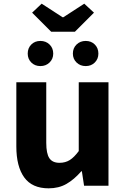

<svg xmlns="http://www.w3.org/2000/svg" viewBox="-20 -1012 686 1046"><path d="M69 -214V-564H232V-234Q232 -175 249 -150Q266 -125 304 -125Q336 -125 360 -140Q384 -155 409 -189V-564H571V0H438L426 -79H423Q384 -34 342 -10Q300 14 245 14Q155 14 112 -45.5Q69 -105 69 -214ZM155 -943 207 -992 321 -918H325L439 -992L492 -943L388 -839H259ZM131 -720Q131 -750 150.5 -769.5Q170 -789 200 -789Q230 -789 250 -769.5Q270 -750 270 -720Q270 -691 250 -671.5Q230 -652 200 -652Q170 -652 150.5 -671.5Q131 -691 131 -720ZM377 -720Q377 -750 397 -769.5Q417 -789 447 -789Q477 -789 496.5 -769.5Q516 -750 516 -720Q516 -691 496.5 -671.5Q477 -652 447 -652Q417 -652 397 -671.5Q377 -691 377 -720Z"/></svg>

Font: Merged Yaku Han JP ExtraBold
Style: Regular
Weight: 800
Designer: Ryoko NISHIZUKA 西塚涼子 (kana, bopomofo & ideographs); Paul D. Hunt (Latin, Greek & Cyrillic); Sandoll Communications 산돌커뮤니
Foundry: Adobe
Version: Version 2.004